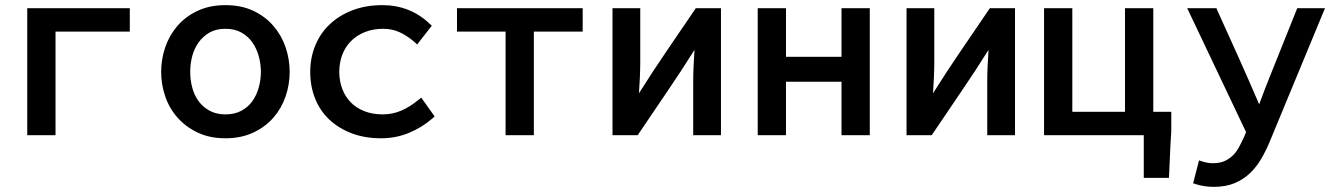

<svg xmlns="http://www.w3.org/2000/svg" viewBox="-20 -526 5199 747"><path d="M86 0V-494H485V-403H196V0Z M857 -81Q893 -81 919 -95Q945 -109 961.5 -132Q978 -155 986.5 -185Q995 -215 995 -246Q995 -278 986.5 -308Q978 -338 961.5 -361.5Q945 -385 919 -399.5Q893 -414 857 -414Q821 -414 795.5 -399.5Q770 -385 753 -361.5Q736 -338 728 -308Q720 -278 720 -246Q720 -215 728 -185Q736 -155 753 -132Q770 -109 796 -95Q822 -81 857 -81ZM857 -506Q919 -506 965.5 -484Q1012 -462 1043.5 -425.5Q1075 -389 1091 -342.5Q1107 -296 1107 -246Q1107 -197 1091 -150.5Q1075 -104 1043.5 -68Q1012 -32 965 -10Q918 12 857 12Q796 12 749.5 -10Q703 -32 671 -68Q639 -104 623 -150.5Q607 -197 607 -246Q607 -296 623 -342.5Q639 -389 670.5 -425.5Q702 -462 749 -484Q796 -506 857 -506Z M1671 -73 1662 -65Q1622 -30 1571 -9Q1520 12 1463 12Q1399 12 1348 -7.5Q1297 -27 1261 -61Q1225 -95 1206 -142.5Q1187 -190 1187 -246Q1187 -302 1207 -350Q1227 -398 1264 -432.5Q1301 -467 1352.5 -486.5Q1404 -506 1468 -506Q1522 -506 1568.5 -487.5Q1615 -469 1652 -433L1660 -426L1603 -353L1591 -364Q1564 -387 1535 -400.5Q1506 -414 1471 -414Q1431 -414 1399 -401Q1367 -388 1345 -365.5Q1323 -343 1311.5 -312.5Q1300 -282 1300 -246Q1300 -211 1311.5 -180.5Q1323 -150 1344.5 -128Q1366 -106 1397.5 -93.5Q1429 -81 1469 -81Q1508 -81 1542 -96Q1576 -111 1606 -136L1619 -146Z M1947 0V-403H1758V-494H2247V-403H2057V0Z M2682 -332Q2630 -249 2575 -168.5Q2520 -88 2465 -6L2461 0H2363V-494H2471V-287Q2471 -256 2469.5 -225Q2468 -194 2466 -163Q2518 -246 2573 -326.5Q2628 -407 2683 -488L2687 -494H2785V0H2677V-208Q2677 -239 2678.5 -270Q2680 -301 2682 -332Z M2928 0V-494H3038V-305H3254V-494H3364V0H3254V-208H3038V0Z M3826 -332Q3774 -249 3719 -168.5Q3664 -88 3609 -6L3605 0H3507V-494H3615V-287Q3615 -256 3613.5 -225Q3612 -194 3610 -163Q3662 -246 3717 -326.5Q3772 -407 3827 -488L3831 -494H3929V0H3821V-208Q3821 -239 3822.5 -270Q3824 -301 3826 -332Z M4357 -91V-494H4467V-91H4537V-28Q4537 -10 4536 2.5Q4535 15 4534 33L4528 166H4430V0H4042V-494H4152V-91Z M4879 -120Q4889 -147 4899 -173.5Q4909 -200 4920 -227L5027 -494H5135L4918 30Q4904 63 4886 93.5Q4868 124 4843 148Q4818 172 4783.5 186.5Q4749 201 4702 201Q4685 201 4667.5 198.5Q4650 196 4634 191L4622 187L4645 98L4660 103Q4680 109 4699 109Q4729 109 4749 98.5Q4769 88 4784 71Q4797 55 4809 30Q4814 20 4819 9.5Q4824 -1 4828 -12L4599 -494H4713L4716 -486Q4758 -394 4798.5 -303.5Q4839 -213 4879 -120Z"/></svg>

Font: Codetta
Style: Bold
Weight: 700
Designer: Ulrich Proeller
Foundry: PROSA GmbH
Version: Version 2.00;September 29, 2018;FontCreator 11.5.0.2427 64-b